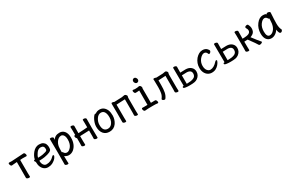

<svg xmlns="http://www.w3.org/2000/svg" viewBox="188 -2297 6125 4068"><g transform="rotate(-30 3250.0 -263.0)"><path d="M266 16Q249 16 228 7Q207 -2 207 -18Q208 -88 208 -404Q139 -400 115.5 -396.5Q92 -393 82 -393Q63 -393 52.5 -415Q42 -437 42 -453Q42 -476 63 -476Q70 -476 89 -475Q108 -474 127 -474L422 -492Q440 -492 450 -470Q460 -448 460 -432Q460 -409 441 -409Q432 -409 409.5 -410Q387 -411 348 -411L291 -407Q291 -109 291.5 -86.5Q292 -64 293 -39Q294 -14 294 0Q294 16 266 16Z M730 24Q680 24 641 -3Q602 -30 579.5 -79.5Q557 -129 557 -207Q538 -223 538 -241Q538 -260 564 -260Q577 -333 639 -410Q708 -492 797 -492Q857 -492 892.5 -469.5Q928 -447 942 -411.5Q956 -376 956 -340Q956 -305 951 -286Q937 -229 766 -199Q709 -190 634 -190Q634 -122 662 -84.5Q690 -47 730 -47Q840 -47 913 -128Q929 -146 941 -146Q959 -146 959 -128Q959 -118 945 -94Q917 -41 833 3Q789 24 730 24ZM642 -258H650Q715 -258 759.5 -266.5Q804 -275 832.5 -284Q861 -293 869.5 -304.5Q878 -316 878 -341Q878 -422 797 -422Q739 -422 696 -365Q653 -308 642 -258Z M1115 178Q1098 178 1078 169Q1058 160 1058 144Q1058 132 1059 106Q1060 80 1060 -157Q1060 -403 1057 -472Q1057 -488 1083 -488Q1101 -488 1121.5 -479Q1142 -470 1142 -454Q1142 -448 1141 -432Q1140 -420 1140 -408Q1185 -492 1298 -492Q1371 -492 1416 -436.5Q1461 -381 1461 -278Q1461 -108 1354 -18Q1302 23 1237 23Q1203 23 1170 6L1137 -11Q1137 87 1139.5 116Q1142 145 1142 162Q1142 178 1115 178ZM1234 -47Q1278 -47 1329 -105Q1382 -169 1382 -276Q1382 -328 1369.5 -359.5Q1357 -391 1337.5 -405.5Q1318 -420 1298 -420Q1228 -420 1177 -341Q1153 -303 1143 -253Q1136 -210 1136 -109Q1149 -109 1161 -89Q1187 -47 1234 -47Z M1621 14Q1604 14 1583.5 5.5Q1563 -3 1563 -20Q1563 -45 1565 -83V-204Q1555 -207 1545.5 -225.5Q1536 -244 1536 -258Q1536 -282 1555 -282H1565Q1565 -377 1564.5 -398Q1564 -419 1563 -441.5Q1562 -464 1562 -474Q1562 -490 1587 -490Q1604 -490 1624.5 -481.5Q1645 -473 1645 -456Q1643 -338 1643 -281L1802 -290Q1841 -295 1857 -295Q1867 -295 1867 -296Q1867 -378 1866 -398Q1864 -442 1864 -474Q1864 -490 1889 -490Q1906 -490 1926.5 -481.5Q1947 -473 1947 -456Q1945 -338 1945 -238Q1945 -109 1948 -1Q1948 14 1923 14Q1906 14 1885.5 5.5Q1865 -3 1865 -20Q1865 -45 1867 -83V-218Q1804 -218 1643 -209Q1643 -102 1644 -81Q1646 -36 1646 -1Q1646 14 1621 14Z M2236 24Q2141 24 2089 -39Q2037 -102 2037 -207Q2037 -252 2050 -295.5Q2063 -339 2082 -375.5Q2101 -412 2121 -436Q2141 -460 2155 -460Q2172 -460 2173 -458Q2213 -492 2277 -492Q2386 -492 2439 -376Q2460 -322 2460 -245Q2460 -148 2405 -64Q2342 24 2236 24ZM2236 -49Q2318 -49 2362 -143Q2382 -188 2382 -245Q2382 -327 2354.5 -373.5Q2327 -420 2271 -420Q2206 -420 2161 -352.5Q2116 -285 2116 -208Q2116 -49 2236 -49Z M2621 16Q2605 16 2585.5 7Q2566 -2 2566 -18L2567 -234Q2567 -432 2565 -459Q2565 -475 2568 -481Q2571 -487 2585 -487Q2609 -487 2635 -474L2824 -481Q2843 -483 2858.5 -487.5Q2874 -492 2891 -492Q2908 -492 2924.5 -473.5Q2941 -455 2941 -442Q2941 -432 2936.5 -422.5Q2932 -413 2932 -402Q2932 -101 2932.5 -80.5Q2933 -60 2934 -36Q2935 -12 2935 0Q2935 15 2909 15Q2892 15 2872.5 6Q2853 -3 2853 -19Q2853 -44 2855 -82V-411L2645 -401Q2645 -100 2646 -79Q2648 -34 2648 1Q2648 16 2621 16Z M3107 12Q3087 12 3077 -9Q3067 -30 3067 -45Q3067 -69 3088 -69L3128 -68L3210 -69Q3211 -110 3211 -420Q3181 -416 3158 -416Q3135 -416 3123 -415Q3104 -415 3094.5 -437Q3085 -459 3085 -474Q3085 -497 3105 -497Q3139 -491 3148 -491Q3216 -491 3250 -501Q3278 -501 3293 -469Q3300 -457 3300 -449Q3300 -441 3297 -434.5Q3294 -428 3294 -416Q3294 -129 3295 -70Q3384 -70 3397 -71Q3416 -71 3425.5 -49Q3435 -27 3435 -12Q3435 11 3415 11Q3380 5 3304 5Q3172 5 3107 12ZM3250 -584Q3228 -584 3212 -606Q3196 -628 3196 -650Q3196 -671 3209.5 -687.5Q3223 -704 3250 -704Q3272 -704 3288 -681.5Q3304 -659 3304 -636Q3304 -616 3290 -600Q3276 -584 3250 -584Z M3582 18Q3564 18 3546.5 6.5Q3529 -5 3529 -19Q3529 -24 3535 -33Q3573 -81 3584 -140.5Q3595 -200 3595 -281Q3595 -417 3592.5 -438Q3590 -459 3590 -469Q3590 -488 3611 -488Q3630 -488 3663 -475L3821 -481Q3843 -483 3858.5 -487.5Q3874 -492 3885 -492Q3904 -492 3920 -474.5Q3936 -457 3936 -442Q3936 -435 3931 -425.5Q3926 -416 3926 -402Q3926 -101 3926.5 -80.5Q3927 -60 3928 -36Q3929 -12 3929 0Q3929 15 3903 15Q3886 15 3866 6Q3846 -3 3846 -19Q3846 -43 3848 -81V-411L3672 -402V-291Q3672 -184 3658 -113.5Q3644 -43 3603 9Q3597 18 3582 18Z M4197 22 4149 21Q4088 17 4066 9.5Q4044 2 4044 -12Q4044 -35 4076 -35Q4076 -375 4073 -472Q4073 -488 4098 -488Q4116 -488 4136 -479.5Q4156 -471 4156 -454Q4156 -442 4155 -417.5Q4154 -393 4154 -313Q4205 -317 4280 -317Q4364 -317 4413.5 -273.5Q4463 -230 4463 -163Q4463 -72 4387 -17Q4351 7 4317 13Q4270 22 4197 22ZM4172 -40Q4258 -40 4313 -61Q4383 -85 4383 -161Q4383 -197 4366 -216Q4349 -235 4323 -242.5Q4297 -250 4271 -250Q4202 -250 4154 -246V-41Z M4737 24Q4687 24 4645 -2Q4603 -28 4578 -77.5Q4553 -127 4553 -194Q4553 -311 4628 -403Q4707 -492 4794 -492Q4866 -492 4904 -450Q4933 -419 4933 -401Q4933 -384 4917.5 -366.5Q4902 -349 4886 -349Q4873 -349 4867 -363Q4847 -421 4796 -421Q4746 -421 4690 -357Q4633 -288 4633 -199Q4633 -147 4649.5 -113Q4666 -79 4690.5 -62.5Q4715 -46 4737 -46Q4826 -46 4912 -143Q4928 -161 4942 -161Q4958 -161 4958 -143Q4958 -137 4945 -110.5Q4932 -84 4905.5 -53.5Q4879 -23 4837.5 0.5Q4796 24 4737 24Z M5197 22 5149 21Q5088 17 5066 9.5Q5044 2 5044 -12Q5044 -35 5076 -35Q5076 -375 5073 -472Q5073 -488 5098 -488Q5116 -488 5136 -479.5Q5156 -471 5156 -454Q5156 -442 5155 -417.5Q5154 -393 5154 -313Q5205 -317 5280 -317Q5364 -317 5413.5 -273.5Q5463 -230 5463 -163Q5463 -72 5387 -17Q5351 7 5317 13Q5270 22 5197 22ZM5172 -40Q5258 -40 5313 -61Q5383 -85 5383 -161Q5383 -197 5366 -216Q5349 -235 5323 -242.5Q5297 -250 5271 -250Q5202 -250 5154 -246V-41Z M5914 19Q5894 19 5889 9Q5869 -31 5739 -206Q5694 -203 5656 -203Q5656 -100 5657 -79Q5659 -34 5659 1Q5659 16 5634 16Q5617 16 5596.5 7.5Q5576 -1 5576 -18Q5576 -43 5578 -81Q5578 -376 5577.5 -397Q5577 -418 5576 -440.5Q5575 -463 5575 -473Q5575 -489 5600 -489Q5617 -489 5637.5 -480.5Q5658 -472 5658 -455Q5656 -337 5656 -276Q5768 -276 5811.5 -298.5Q5855 -321 5855 -366Q5855 -396 5832 -431Q5826 -440 5826 -448Q5826 -466 5845 -474.5Q5864 -483 5880 -483Q5898 -483 5904 -473Q5934 -419 5934 -370Q5934 -293 5887 -255Q5842 -224 5817 -219L5826 -208Q5915 -89 5971 -25Q5977 -23 5977 -15Q5977 -2 5955 8.5Q5933 19 5914 19Z M6195 24Q6124 24 6082.5 -28Q6041 -80 6041 -175Q6041 -304 6113 -398Q6185 -492 6273 -492Q6349 -492 6363 -461V-475Q6363 -491 6391 -491Q6408 -491 6428.5 -482.5Q6449 -474 6449 -458Q6444 -411 6440 -306Q6437 -225 6437 -193Q6437 -93 6468 -37L6471 -30Q6471 -17 6457 1Q6443 19 6422 19Q6402 19 6390.5 -4.5Q6379 -28 6373.5 -57.5Q6368 -87 6367 -87Q6348 -45 6298.5 -10.5Q6249 24 6195 24ZM6194 -48Q6234 -48 6270 -77Q6361 -150 6361 -330V-359Q6363 -361 6363 -362Q6363 -365 6354.5 -365Q6346 -365 6341 -373Q6314 -422 6273 -422Q6223 -422 6172 -354Q6121 -286 6121 -180Q6121 -48 6194 -48Z"/></g></svg>

Font: LXGW WenKai Mono Medium
Style: Regular
Weight: 500
Monospace: yes
Designer: LXGW / Fontworks Inc.
Foundry: LXGW / Fontworks Inc.
Version: Version 1.520; June 14, 2025